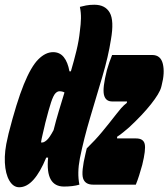

<svg xmlns="http://www.w3.org/2000/svg" viewBox="-48 -779 710 810"><path d="M176 -559Q204 -559 221 -538Q238 -517 245 -478H251Q264 -522 274.5 -565Q285 -608 289 -648Q293 -677 293.5 -701.5Q294 -726 289 -750Q300 -753 315 -756Q330 -759 350 -759Q396 -759 415 -725.5Q434 -692 420 -612Q409 -541 384 -456.5Q359 -372 332.5 -283.5Q306 -195 289 -111Q277 -49 287 0Q260 8 222 8Q143 8 155 -114H147Q122 -53 93.5 -21Q65 11 33 11Q8 11 -8.5 -17Q-25 -45 -27.5 -93Q-30 -141 -15 -201L-12 -215Q22 -348 52.5 -423Q83 -498 113.5 -528.5Q144 -559 176 -559ZM425 -547H594Q630 -547 639 -509.5Q648 -472 634 -419L632 -411Q625 -385 589 -339.5Q553 -294 497 -242Q484 -231 472 -221Q460 -211 446 -202V-195H526Q557 -195 562.5 -171.5Q568 -148 552 -83Q546 -61 539 -39Q532 -17 525 0H345Q311 0 302.5 -26.5Q294 -53 313 -132L318 -153Q354 -188 383 -223Q412 -258 443 -298Q452 -310 463 -322.5Q474 -335 487 -345L488 -351H425Q397 -351 390.5 -379.5Q384 -408 403 -483Q413 -518 425 -547ZM125 -178H131Q138 -178 149.5 -188Q161 -198 178 -230Q188 -270 200 -310Q212 -350 224 -389Q215 -394 203 -394Q194 -394 185.5 -385Q177 -376 167.5 -347.5Q158 -319 143 -260L141 -251Q136 -229 131.5 -210.5Q127 -192 125 -178Z"/></svg>

Font: Recursive Mn Csl St Blk
Style: Italic
Weight: 900
Italic angle: -15°
Monospace: yes
Version: Version 1.079;hotconv 1.0.112;makeotfexe 2.5.65598; ttfautoh